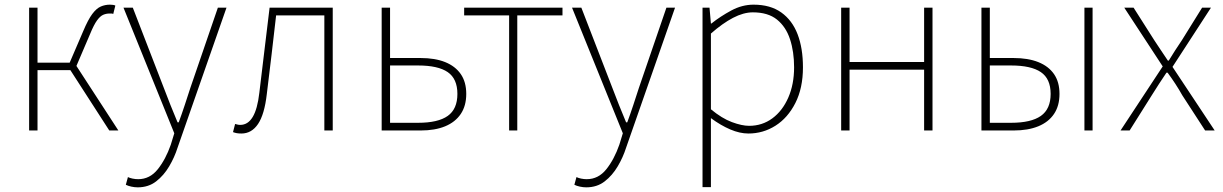

<svg xmlns="http://www.w3.org/2000/svg" viewBox="-20 -560 5248 824"><path d="M105 0V-527H141V-291H279L337 -426Q358 -476 376 -500Q394 -524 412.5 -532Q431 -540 452 -540Q459 -540 465.5 -539Q472 -538 475 -536L466 -500Q462 -502 459 -502Q456 -502 450 -502Q436 -502 423 -496.5Q410 -491 396.5 -472.5Q383 -454 367 -415L308 -277L488 0H449L282 -259H141V0Z M571 244Q558 244 544 241Q530 238 520 233L529 200Q537 204 549 206.5Q561 209 573 209Q623 209 657 166.5Q691 124 713 61L728 12L510 -527H550L683 -183Q696 -149 711.5 -109.5Q727 -70 742 -35H747Q760 -70 773 -109.5Q786 -149 797 -183L915 -527H952L742 74Q729 115 706 154Q683 193 650 218.5Q617 244 571 244Z M1016 13Q1004 13 996 11.5Q988 10 980 7L989 -28Q994 -27 999 -25.5Q1004 -24 1011 -24Q1044 -24 1064.5 -58Q1085 -92 1093 -162Q1104 -254 1115 -345Q1126 -436 1137 -527H1408V0H1372V-494H1165Q1155 -409 1145.5 -325.5Q1136 -242 1125 -156Q1115 -69 1087.5 -28Q1060 13 1016 13Z M1618 0V-527H1654V-311H1785Q1847 -311 1890.5 -293.5Q1934 -276 1957.5 -242Q1981 -208 1981 -157Q1981 -106 1957.5 -71Q1934 -36 1890.5 -18Q1847 0 1785 0ZM1654 -33H1774Q1860 -33 1901.5 -62.5Q1943 -92 1943 -157Q1943 -222 1901.5 -250.5Q1860 -279 1774 -279H1654Z M2165 0V-494H1972V-527H2394V-494H2200V0Z M2496 244Q2483 244 2469 241Q2455 238 2445 233L2454 200Q2462 204 2474 206.5Q2486 209 2498 209Q2548 209 2582 166.5Q2616 124 2638 61L2653 12L2435 -527H2475L2608 -183Q2621 -149 2636.5 -109.5Q2652 -70 2667 -35H2672Q2685 -70 2698 -109.5Q2711 -149 2722 -183L2840 -527H2877L2667 74Q2654 115 2631 154Q2608 193 2575 218.5Q2542 244 2496 244Z M2995 243V-527H3025L3031 -459H3033Q3072 -490 3118.5 -515Q3165 -540 3214 -540Q3286 -540 3333 -506.5Q3380 -473 3403 -413Q3426 -353 3426 -271Q3426 -182 3393.5 -118Q3361 -54 3308 -20.5Q3255 13 3192 13Q3155 13 3114 -4.5Q3073 -22 3031 -53V46V243ZM3195 -20Q3251 -20 3294.5 -52Q3338 -84 3363 -141Q3388 -198 3388 -271Q3388 -338 3370.5 -391.5Q3353 -445 3314.5 -476Q3276 -507 3211 -507Q3171 -507 3126 -483.5Q3081 -460 3031 -416V-91Q3078 -52 3121 -36Q3164 -20 3195 -20Z M3590 0V-527H3626V-294H3946V-527H3982V0H3946V-261H3626V0Z M4192 0V-527H4228V-311H4330Q4392 -311 4436 -293.5Q4480 -276 4503.5 -242Q4527 -208 4527 -157Q4527 -106 4503.5 -71Q4480 -36 4436 -18Q4392 0 4330 0ZM4228 -33H4319Q4405 -33 4447 -62.5Q4489 -92 4489 -157Q4489 -222 4447 -250.5Q4405 -279 4319 -279H4228ZM4634 0V-527H4669V0Z M4789 0 4970 -275 4805 -527H4845L4934 -387Q4948 -365 4962.5 -344Q4977 -323 4992 -300H4996Q5010 -323 5023.5 -344Q5037 -365 5052 -387L5139 -527H5177L5012 -273L5193 0H5152L5054 -151Q5040 -176 5024 -200.5Q5008 -225 4991 -248H4986Q4970 -225 4954.5 -200.5Q4939 -176 4923 -151L4828 0Z"/></svg>

Font: Noto Sans SC Thin
Style: Regular
Weight: 100
Designer: Ryoko NISHIZUKA 西塚涼子 (kana, bopomofo & ideographs); Paul D. Hunt (Latin, Greek & Cyrillic); Sandoll Communications 산돌커뮤니
Foundry: Adobe
Version: Version 2.004-H2;hotconv 1.0.118;makeotfexe 2.5.65603